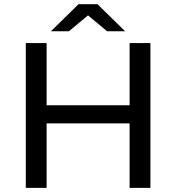

<svg xmlns="http://www.w3.org/2000/svg" viewBox="-20 -908 852 928"><path d="M606.4 -700H707V0H606.4ZM104.7 -700H205.3V0H104.7ZM196 -399.3H614.9V-311.7H196ZM359.4 -887.6H451.4L584.6 -757H497.6L364.7 -867.6H446.1L313.3 -757H226.3Z"/></svg>

Font: iiserrat Thin
Style: Regular
Weight: 100
Designer: Akira Ohta
Foundry: Akira Ohta
Version: Version 1.200;Glyphs 3.3.1 (3343)